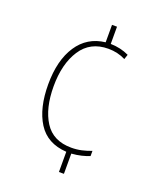

<svg xmlns="http://www.w3.org/2000/svg" viewBox="-137 -808 742 901"><g transform="rotate(20 234.0 -357.0)"><path d="M265 -724V-637Q176 -627 127.5 -553.5Q79 -480 79 -360Q79 -241 124.5 -169Q170 -97 267 -91V10H292V-91Q319 -93 341.5 -98.5Q364 -104 381 -111V-137Q358 -128 333.5 -122.5Q309 -117 282 -117Q191 -117 148.5 -183.5Q106 -250 106 -360Q106 -472 152 -542.5Q198 -613 288 -613Q335 -613 374 -593L382 -617Q340 -637 290 -638V-724Z"/></g></svg>

Font: Noto Sans Display SemiCondensed Thin
Style: Regular
Weight: 250
Width: 4
Designer: Monotype Design team
Foundry: Monotype Imaging Inc.
Version: 1.000